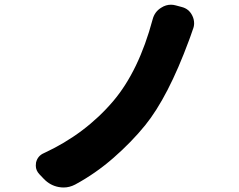

<svg xmlns="http://www.w3.org/2000/svg" viewBox="-20 -790 1040 835"><path d="M643.6 -705.1Q652.3 -739.3 681.6 -756.8Q701.2 -769.5 723.6 -769.5Q733.4 -769.5 744.1 -766.6L769.5 -759.8Q801.8 -752 816.4 -721.7Q824.2 -706.1 824.2 -688.5Q824.2 -674.8 818.4 -661.1Q815.4 -651.4 809.1 -634.3Q802.7 -617.2 801.8 -614.3Q710.9 -368.2 611.3 -245.1Q552.7 -172.9 474.1 -104Q395.5 -35.2 306.6 12.7Q282.2 25.4 256.8 25.4Q246.1 25.4 235.4 23.4Q198.2 16.6 170.9 -11.7L151.4 -32.2Q135.7 -48.8 135.7 -69.3Q135.7 -76.2 136.7 -83Q143.6 -112.3 170.9 -124Q350.6 -207 472.7 -350.6Q584 -482.4 643.6 -705.1Z"/></svg>

Font: Gen Jyuu GothicX Heavy
Style: Bold
Weight: 900
Designer: [Source Han Sans]
Ryoko NISHIZUKA  (kana & ideographs); Paul D. Hunt (Latin, Greek & Cyrillic); Wenlong ZHANG  (bopomofo
Version: Version 1.002.20150607